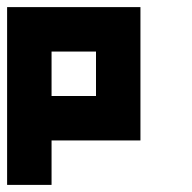

<svg xmlns="http://www.w3.org/2000/svg" viewBox="-20 -395 540 540"><path d="M375 -375V0H125V125H0V-375ZM125 -250V-125H250V-250Z"/></svg>

Font: Bytesized
Style: Regular
Weight: 400
Monospace: yes
Designer: baltdev
Version: Version 1.000